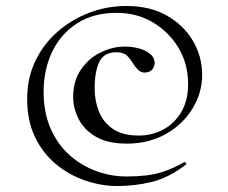

<svg xmlns="http://www.w3.org/2000/svg" viewBox="-20 -520 765 643"><path d="M373 103Q319 103 265 84.5Q211 66 167 29.5Q123 -7 97 -61.5Q71 -116 71 -189Q71 -259 98.5 -316Q126 -373 173 -414Q220 -455 279.5 -477.5Q339 -500 403 -500Q482 -500 538.5 -468Q595 -436 626 -383.5Q657 -331 657 -269Q657 -209 624.5 -156Q592 -103 535 -71Q478 -39 405 -39Q340 -39 300.5 -62.5Q261 -86 243 -122Q225 -158 225 -195Q225 -249 251 -287Q277 -325 317 -344.5Q357 -364 398 -364Q423 -364 445 -358Q467 -352 482 -340Q497 -328 498 -311Q498 -297 489.5 -287Q481 -277 464 -277Q451 -277 441.5 -287Q432 -297 426 -307Q417 -322 405.5 -333.5Q394 -345 370 -345Q328 -345 312.5 -312.5Q297 -280 297 -224Q297 -182 311.5 -146Q326 -110 358.5 -88Q391 -66 445 -66Q487 -66 524.5 -85Q562 -104 586 -143Q610 -182 610 -239Q610 -305 578.5 -358.5Q547 -412 493 -444.5Q439 -477 370 -477Q292 -477 237 -441Q182 -405 154 -345Q126 -285 126 -213Q126 -143 149.5 -89.5Q173 -36 213 -0.5Q253 35 302.5 53Q352 71 403 71Q439 71 469.5 67.5Q500 64 531 53.5Q562 43 597 23Q600 22 602.5 25.5Q605 29 603 31Q544 76 487.5 89.5Q431 103 373 103Z"/></svg>

Font: Cormorant Infant Light Medium
Style: Italic
Weight: 500
Italic angle: -10°
Version: Version 4.001